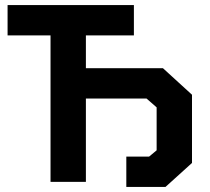

<svg xmlns="http://www.w3.org/2000/svg" viewBox="-20 -720 830 760"><path d="M740 -75 635 20H480V-100H570L600 -125V-295L560 -330H320V0H180V-580H10V-700H510V-580H320V-450H625L740 -345Z"/></svg>

Font: Squares Bold
Style: Regular
Weight: 400
Designer: Typetype
Foundry: Typetype
Version: Version 001.000